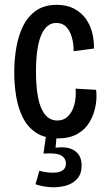

<svg xmlns="http://www.w3.org/2000/svg" viewBox="-20 -561 439 795"><path d="M219 12Q166 12 131 -10.5Q96 -33 76 -71.5Q56 -110 47.5 -159Q39 -208 39 -260Q39 -316 48 -366.5Q57 -417 77 -456Q97 -495 131 -518Q165 -541 215 -541Q257 -541 287 -525Q317 -509 335.5 -483Q354 -457 362 -424.5Q370 -392 369 -360L285 -349Q285 -380 277.5 -406.5Q270 -433 254.5 -449.5Q239 -466 213 -466Q192 -466 176 -452.5Q160 -439 149.5 -413Q139 -387 134 -349.5Q129 -312 129 -265Q129 -201 138 -155.5Q147 -110 167 -86Q187 -62 217 -62Q244 -62 262 -80Q280 -98 288 -128Q296 -158 293 -194L378 -189Q382 -156 375.5 -121.5Q369 -87 351.5 -56.5Q334 -26 301.5 -7Q269 12 219 12ZM127 202 143 146Q156 150 174.5 152.5Q193 155 211 153.5Q229 152 241 143Q253 134 253 116Q253 106 248.5 97.5Q244 89 233.5 83Q223 77 205 75Q187 73 160 75L173 -16H216L210 51Q241 46 265.5 52.5Q290 59 304 77Q318 95 318 124Q318 159 299.5 179.5Q281 200 251.5 208Q222 216 189 214Q156 212 127 202Z"/></svg>

Font: Bricolage Grotesque Condensed
Style: Regular
Weight: 400
Width: 3
Designer: Mathieu Triay
Foundry: Atelier Triay
Version: Version 1.000;gftools[0.9.30]